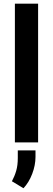

<svg xmlns="http://www.w3.org/2000/svg" viewBox="-20 -770 287 1038"><path d="M186 -750V0H60.5V-750ZM171.9 43V78.6Q171.9 123 154.1 169.9Q136.2 216.8 106.9 247.6L44.4 210Q59.1 182.6 67.6 153.3Q76.2 124 76.2 84.5V43Z"/></svg>

Font: Roboto Condensed SemiBold
Style: Regular
Weight: 600
Designer: Christian Robertson
Foundry: Google
Version: Version 3.008; 2023